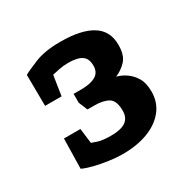

<svg xmlns="http://www.w3.org/2000/svg" viewBox="-95 -811 539 545"><g transform="rotate(-30 174.5 -538.5)"><path d="M160 -356Q141 -356 116 -359.5Q91 -363 69.5 -368.5Q48 -374 36 -380L38 -478H92L98 -429Q103 -427 117 -422.5Q131 -418 159 -418Q191 -418 206.5 -429Q222 -440 222 -463Q222 -496 205.5 -506Q189 -516 160 -516H137L125 -545V-574H151Q180 -574 197 -583.5Q214 -593 214 -615Q214 -639 199.5 -648.5Q185 -658 155 -658Q140 -658 125 -655Q110 -652 102 -650L92 -585H38L37 -687Q49 -694 82 -707.5Q115 -721 166 -721Q234 -721 269.5 -699Q305 -677 305 -631Q305 -597 289.5 -580.5Q274 -564 254 -556Q270 -552 285 -541.5Q300 -531 310 -514Q320 -497 320 -469Q320 -434 299.5 -408.5Q279 -383 243.5 -369.5Q208 -356 160 -356Z"/></g></svg>

Font: Faustina Light SemiBold
Style: Regular
Weight: 600
Version: Version 1.200